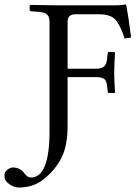

<svg xmlns="http://www.w3.org/2000/svg" viewBox="-121 -669 618 861"><path d="M101.1 -81.1V-570.8Q101.1 -593.8 90.1 -603.8Q79.1 -613.8 49.8 -616.2L20 -618.2Q12.2 -619.1 12.2 -625V-645L14.2 -647Q108.4 -645 141.1 -645H394.5Q420.9 -645 441.4 -648.9Q444.8 -648.9 445.3 -646Q456.1 -588.4 466.8 -501L438 -496.1Q418.9 -555.2 397 -580.1Q375 -605 323.2 -605H217.8Q181.6 -605 182.1 -570.8V-360.8H309.1Q334 -360.8 345.5 -370.8Q356.9 -380.9 358.9 -402.8L361.8 -428.2Q361.8 -436 369.1 -436H391.1L395 -432.1Q391.1 -378.9 391.1 -341.8Q391.1 -307.6 395 -254.9L391.1 -252H369.1Q362.3 -252 361.8 -259.8L358.9 -285.2Q356.9 -307.1 345.9 -315.2Q335 -323.2 309.1 -323.2H182.1V-103Q182.1 -15.1 154.5 38.8Q127 92.8 77.1 132.8Q31.2 171.9 -37.1 171.9Q-57.1 171.9 -79.1 157Q-101.1 142.1 -101.1 118.2Q-101.1 103 -88.1 92.5Q-75.2 82 -63 82Q-30.8 82 -11.2 108.9Q2 127 17.1 127Q101.1 127 101.1 -81.1Z"/></svg>

Font: Linux Libertine
Style: Regular
Weight: 400
Designer: Philipp H. Poll
Foundry: Philipp H. Poll
Version: Version 5.3.0 ; ttfautohint (v0.9)